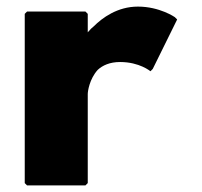

<svg xmlns="http://www.w3.org/2000/svg" viewBox="-20 -555 613 582"><path d="M246 -457V-513L239 -520H62L55 -513V0L62 7H239L246 0V-270C246 -278 251 -315 276 -343C291 -357 313 -367 344 -367C403 -367 436 -339 436 -339L443 -346L517 -496L510 -503C510 -503 464 -535 398 -535C336 -535 290 -501 264 -475L256 -468C252 -464 249 -460 246 -457Z"/></svg>

Font: Hussar Woodtype
Style: Blk
Weight: 900
Foundry: Cannot Into Space Fonts
Version: Version 1.07